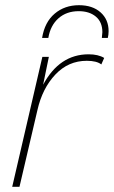

<svg xmlns="http://www.w3.org/2000/svg" viewBox="-20 -719 438 739"><path d="M284 -699Q336 -699 367 -671.5Q398 -644 398 -599Q398 -586 395 -573H372Q374 -589 374 -595Q374 -634 349 -655Q324 -676 283 -676Q236 -676 205 -648.5Q174 -621 166 -573H142Q152 -634 190.5 -666.5Q229 -699 284 -699ZM146 -393Q209 -510 321 -510Q358 -510 381 -496L370 -471Q352 -485 314 -485Q243 -485 193 -432Q143 -379 124 -295L55 0H27L143 -500H168Z"/></svg>

Font: Elaine Sans ExtraLight
Style: Italic
Weight: 275
Italic angle: -13°
Designer: Wei Huang
Foundry: Wei Huang
Version: Version 2.001;December 24, 2019;FontCreator 12.0.0.2547 64-b